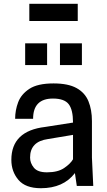

<svg xmlns="http://www.w3.org/2000/svg" viewBox="-20 -983 565 1015"><path d="M40 0ZM196 12Q115 12 77.5 -32Q40 -76 40 -138Q40 -291 219 -312L366 -335Q366 -403 343 -432.5Q320 -462 260 -462Q155 -462 155 -355H60Q60 -400 76 -442.5Q92 -485 135.5 -513.5Q179 -542 263 -542Q340 -542 384.5 -517.5Q429 -493 447.5 -448Q466 -403 466 -343V-150L473 0H386L376 -68Q315 12 196 12ZM228 -72Q286 -72 319.5 -95Q353 -118 366 -141V-270L234 -248Q139 -235 139 -150Q139 -121 159 -96.5Q179 -72 228 -72ZM413 -639H297V-754H413ZM229 -639H113V-754H229ZM391 -872ZM391 -872H135V-963H391Z"/></svg>

Font: Tanohe Sans Medium
Style: Regular
Weight: 500
Designer: Village Type and Design LLC
Foundry: Cooper Hewitt Smithsonian Design Museum
Version: Version 1.00;September 29, 2021;FontCreator 13.0.0.2655 64-b